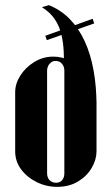

<svg xmlns="http://www.w3.org/2000/svg" viewBox="-20 -720 402 746"><path d="M143 -692 170 -700Q217 -681 251.5 -645.5Q286 -610 309 -560Q332 -510 343.5 -447Q355 -384 355 -310L229 -453Q229 -486 227.5 -520Q226 -554 218.5 -586Q211 -618 193 -645Q175 -672 143 -692ZM39 -132V-362Q39 -395 59 -426.5Q79 -458 113 -479Q147 -500 187 -500Q222 -500 252.5 -484Q283 -468 306 -441.5Q329 -415 342 -384.5Q355 -354 355 -325V-132Q355 -100 336.5 -68Q318 -36 283.5 -15Q249 6 202 6Q160 6 122.5 -12.5Q85 -31 62 -62Q39 -93 39 -132ZM163 -447V-45Q163 -36 167 -28Q171 -20 179 -15Q187 -10 198 -10Q209 -10 216 -15Q223 -20 226.5 -28Q230 -36 230 -45V-447Q230 -461 221 -472Q212 -483 198 -483Q187 -484 179 -478Q171 -472 167 -463.5Q163 -455 163 -447ZM340 -647 346 -629 162 -564 156 -581Z"/></svg>

Font: Emberly Black
Style: Regular
Weight: 900
Designer: Rajesh Rajput
Foundry: Rajesh Rajput
Version: Version 1.000